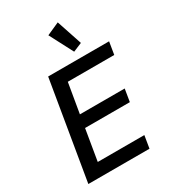

<svg xmlns="http://www.w3.org/2000/svg" viewBox="-227 -1071 1053 1184"><g transform="rotate(-30 300.0 -479.0)"><path d="M479.4 0 494 -88.8H162.3L199.2 -309.3H518.1L532.7 -398.1H213.8L249.6 -609.4H580.3L594.8 -698.2H160.9L44 0ZM289.1 -917.6 376.4 -750.4 439.3 -776.6 378.9 -957.7Z"/></g></svg>

Font: Margiela Mono Italic Medium It
Style: Regular
Weight: 500
Designer: Mike Abbink, Paul van der Laan, Pieter van Rosmalen
Foundry: Bold Monday
Version: Version 2.003 2021